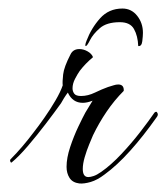

<svg xmlns="http://www.w3.org/2000/svg" viewBox="-20 -428 390 450"><path d="M267 -408Q288 -408 301.5 -391Q315 -374 315 -351Q315 -344 313.5 -331.5Q312 -319 304 -320Q303 -344 294 -360Q285 -376 261 -376Q230 -376 214 -362Q198 -348 191 -334Q184 -320 181 -320Q180 -320 180 -322Q180 -324 181 -327.5Q182 -331 183 -333Q194 -362 214.5 -385Q235 -408 267 -408ZM166 2Q150 0 143 -11Q136 -22 136 -37Q136 -58 144.5 -83.5Q153 -109 163.5 -131Q174 -153 180 -164L197 -192Q184 -187 174 -187Q150 -187 139 -211Q135 -206 130 -198Q125 -190 123 -186Q108 -165 87 -137.5Q66 -110 45 -85.5Q24 -61 7 -47H6Q5 -47 4 -50Q3 -53 5 -55Q19 -69 33 -85.5Q47 -102 59 -118Q70 -132 84 -152Q98 -172 110 -192.5Q122 -213 127 -228Q126 -236 128 -253.5Q130 -271 145 -300Q151 -313 166 -313Q176 -313 185.5 -307.5Q195 -302 198 -294Q180 -279 167 -262Q162 -255 156 -243.5Q150 -232 150 -221Q150 -214 154 -208.5Q158 -203 170 -203Q186 -203 202.5 -211Q219 -219 233 -224Q240 -226 246 -228Q252 -230 257 -230Q271 -230 270 -215Q248 -193 230 -166.5Q212 -140 198 -111Q195 -104 189 -89.5Q183 -75 178.5 -59.5Q174 -44 174 -32Q174 -13 187 -13Q192 -13 199.5 -15.5Q207 -18 217 -25Q240 -41 264 -66.5Q288 -92 308.5 -118.5Q329 -145 342 -164Q344 -166 346 -166Q348 -166 349.5 -162Q351 -158 347 -153Q316 -109 285 -74.5Q254 -40 225 -19Q208 -6 192.5 -1.5Q177 3 166 2Z"/></svg>

Font: Grey Qo
Style: Regular
Weight: 400
Designer: Robert E. Leuschke
Foundry: Robert E. Leuschke
Version: Version 2.010